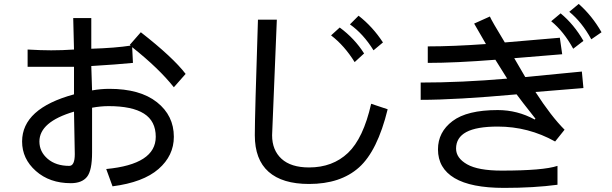

<svg xmlns="http://www.w3.org/2000/svg" viewBox="-20 -875 3040 954"><path d="M902.3 -507.8 843.8 -441.4Q769.5 -535.2 636.7 -640.6L640.6 -562.5Q562.5 -554.7 433.6 -546.9L437.5 -425.8Q480.5 -433.6 523.4 -433.6Q675.8 -433.6 759.8 -367.2Q843.8 -300.8 843.8 -195.3Q843.8 -101.6 767.6 -35.2Q691.4 31.2 539.1 50.8L507.8 -35.2Q753.9 -58.6 753.9 -195.3Q753.9 -273.4 695.3 -310.5Q636.7 -347.7 519.5 -347.7Q480.5 -347.7 437.5 -339.8V-117.2Q437.5 -27.3 412.1 3.9Q386.7 35.2 332 35.2Q226.6 35.2 158.2 -25.4Q89.8 -85.9 89.8 -171.9Q89.8 -335.9 347.7 -406.2V-543H207H117.2V-628.9Q183.6 -625 234.4 -625Q289.1 -625 347.7 -628.9L343.8 -785.2H433.6V-632.8Q554.7 -636.7 628.9 -648.4L625 -652.3L679.7 -714.8Q839.8 -589.8 902.3 -507.8ZM347.7 -320.3Q175.8 -269.5 175.8 -171.9Q175.8 -121.1 216.8 -85.9Q257.8 -50.8 324.2 -50.8Q351.6 -50.8 351.6 -109.4Z M1882.8 -664.1 1835.9 -625Q1785.2 -707 1718.8 -753.9L1761.7 -796.9Q1832 -742.2 1882.8 -664.1ZM1906.2 -332Q1855.5 -125 1763.7 -43Q1671.9 39.1 1515.6 39.1Q1382.8 39.1 1314.5 -21.5Q1246.1 -82 1246.1 -203.1Q1246.1 -300.8 1261.7 -777.3H1355.5L1332 -203.1Q1332 -128.9 1378.9 -85.9Q1425.8 -43 1515.6 -43Q1632.8 -43 1709 -115.2Q1785.2 -187.5 1824.2 -359.4ZM1789.1 -609.4 1742.2 -566.4Q1691.4 -648.4 1625 -699.2L1668 -738.3Q1742.2 -683.6 1789.1 -609.4Z M2968.8 -714.8 2918 -679.7Q2871.1 -765.6 2808.6 -816.4L2855.5 -855.5Q2921.9 -796.9 2968.8 -714.8ZM2878.9 -671.9 2828.1 -632.8Q2781.2 -718.8 2718.8 -769.5L2765.6 -808.6Q2832 -753.9 2878.9 -671.9ZM2878.9 -437.5 2640.6 -418Q2718.8 -296.9 2785.2 -230.5L2738.3 -171.9Q2605.5 -246.1 2453.1 -246.1Q2347.7 -246.1 2296.9 -218.8Q2246.1 -191.4 2246.1 -136.7Q2246.1 -89.8 2300.8 -58.6Q2355.5 -27.3 2472.7 -27.3Q2679.7 -27.3 2750 -50.8V43Q2632.8 58.6 2484.4 58.6Q2320.3 58.6 2238.3 9.8Q2156.2 -39.1 2156.2 -132.8Q2156.2 -218.8 2228.5 -273.4Q2300.8 -328.1 2453.1 -328.1Q2550.8 -328.1 2636.7 -281.2L2640.6 -285.2Q2566.4 -378.9 2546.9 -406.2Q2246.1 -378.9 2070.3 -378.9V-464.8Q2273.4 -464.8 2500 -484.4L2441.4 -578.1Q2242.2 -562.5 2105.5 -562.5V-644.5Q2230.5 -644.5 2394.5 -656.2L2335.9 -757.8L2414.1 -793Q2421.9 -773.4 2488.3 -664.1L2761.7 -687.5L2773.4 -605.5L2535.2 -585.9L2589.8 -492.2L2871.1 -519.5Z"/></svg>

Font: WenQuanYi Micro Hei
Style: Regular
Weight: 400
Foundry: Ascender Corporation
Version: Version 0.2.0-beta